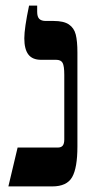

<svg xmlns="http://www.w3.org/2000/svg" viewBox="-20 -667 326 687"><path d="M43 -139H186Q199 -139 204.5 -146Q210 -153 210 -168V-399Q210 -431 204 -442Q198 -453 181 -453H127Q96 -453 81.5 -472Q67 -491 67 -530Q67 -566 84 -647H113V-625Q113 -607 120.5 -599.5Q128 -592 144 -592H172Q208 -592 226.5 -579.5Q245 -567 251 -543.5Q257 -520 257 -479V-143Q257 -66 238 -33Q219 0 167 0H10Z"/></svg>

Font: Noto Serif Hebrew Cond
Style: Bold
Weight: 700
Width: 3
Designer: Monotype Design Team
Foundry: Monotype Imaging Inc.
Version: Version 1.000